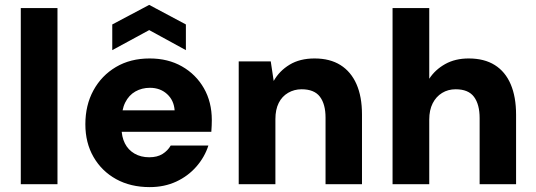

<svg xmlns="http://www.w3.org/2000/svg" viewBox="-20 -753 2190 785"><path d="M65 0V-720H215V0Z M592 12Q514 12 455 -20.5Q396 -53 362.5 -111Q329 -169 329 -245Q329 -323 362 -383.5Q395 -444 454 -479Q513 -514 592 -514Q667 -514 724 -481.5Q781 -449 813.5 -392.5Q846 -336 846 -262Q846 -252 845.5 -239.5Q845 -227 844 -214H435V-302H694Q691 -343 663 -368.5Q635 -394 593 -394Q560 -394 533.5 -379Q507 -364 492 -334Q477 -304 477 -258V-229Q477 -194 490.5 -167Q504 -140 530 -125Q556 -110 590 -110Q623 -110 644.5 -123.5Q666 -137 678 -158H832Q817 -111 783 -72Q749 -33 700.5 -10.5Q652 12 592 12ZM439 -548V-653L590 -733L740 -653V-548L590 -630Z M956 0V-502H1087L1099 -422Q1122 -463 1164 -488.5Q1206 -514 1266 -514Q1329 -514 1372 -487Q1415 -460 1437.5 -409Q1460 -358 1460 -285V0H1311V-272Q1311 -327 1288 -357.5Q1265 -388 1213 -388Q1183 -388 1158 -373.5Q1133 -359 1119.5 -332Q1106 -305 1106 -266V0Z M1585 0V-720H1735V-431Q1759 -468 1800 -491Q1841 -514 1896 -514Q1960 -514 2003 -487Q2046 -460 2068 -408.5Q2090 -357 2090 -284V0H1941V-270Q1941 -326 1918 -357Q1895 -388 1843 -388Q1812 -388 1787.5 -373Q1763 -358 1749 -330.5Q1735 -303 1735 -264V0Z"/></svg>

Font: DM Sans 16pt Black
Style: Regular
Weight: 900
Version: Version 4.004;gftools[0.9.30]